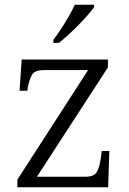

<svg xmlns="http://www.w3.org/2000/svg" viewBox="-20 -786 542 806"><path d="M53 0V-32L350 -492H167Q128 -492 116 -474.5Q104 -457 96 -416L95 -405H62L71 -536H433V-503L135 -44H338Q375 -44 386.5 -64Q398 -84 403 -121L407 -152H439L434 0ZM204 -619Q219 -638 236 -664Q253 -690 268.5 -717Q284 -744 294 -766H375V-756Q366 -743 348.5 -723Q331 -703 309.5 -681Q288 -659 266.5 -639.5Q245 -620 227 -606H204Z"/></svg>

Font: Noto Rashi Hebrew Light
Style: Regular
Weight: 300
Version: Version 1.006